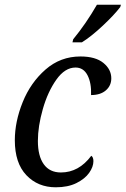

<svg xmlns="http://www.w3.org/2000/svg" viewBox="-20 -786 534 816"><path d="M43 -190Q43 -269 76.5 -352Q110 -435 173.5 -490.5Q237 -546 322 -546Q386 -546 419.5 -518.5Q453 -491 453 -453Q453 -422 430 -402Q407 -382 367 -382Q369 -433 352 -466Q335 -499 301 -499Q256 -499 219.5 -447.5Q183 -396 162 -322.5Q141 -249 141 -187Q141 -123 166 -88Q191 -53 239 -53Q315 -53 368 -124Q377 -118 377 -101Q377 -77 359 -51.5Q341 -26 305 -8Q269 10 217 10Q141 10 92 -41.5Q43 -93 43 -190ZM291 -619Q346 -686 392 -766H494L491 -756Q466 -723 417 -677Q368 -631 328 -606H288Z"/></svg>

Font: Noto Serif Narrow
Style: Italic
Weight: 400
Width: 4
Italic angle: -12°
Designer: Monotype Design Team
Foundry: Monotype Imaging Inc.
Version: Version 1.001